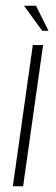

<svg xmlns="http://www.w3.org/2000/svg" viewBox="-20 -653 196 673"><path d="M25 0 95 -495H131L61 0ZM128 -545 64 -633H106L150 -545Z"/></svg>

Font: Alumni Sans Thin ExtraLight
Style: Italic
Weight: 250
Italic angle: -8°
Version: Version 1.016